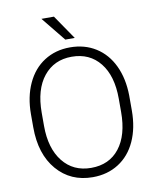

<svg xmlns="http://www.w3.org/2000/svg" viewBox="-97 -979 872 1064"><g transform="rotate(-10 338.5 -447.0)"><path d="M615.2 -316.9Q615.2 -218.8 581.3 -144.5Q547.4 -70.3 484.4 -30.3Q421.4 9.8 338.9 9.8Q214.4 9.8 137.7 -79.3Q61 -168.5 61 -319.8V-393.1Q61 -490.2 95.5 -565.2Q129.9 -640.1 192.9 -680.4Q255.9 -720.7 337.9 -720.7Q419.9 -720.7 482.7 -681.2Q545.4 -641.6 579.6 -569.3Q613.8 -497.1 615.2 -401.9ZM555.2 -394Q555.2 -522.5 497.1 -595.2Q439 -668 337.9 -668Q238.8 -668 179.9 -595Q121.1 -522 121.1 -391.1V-316.9Q121.1 -190.4 179.7 -116.5Q238.3 -42.5 338.9 -42.5Q440.9 -42.5 498 -115.5Q555.2 -188.5 555.2 -318.8ZM373.5 -767.6H320.3L210 -903.8H280.3Z"/></g></svg>

Font: RobotoDraft Light
Style: Regular
Weight: 300
Version: Version 2.001151; 2014